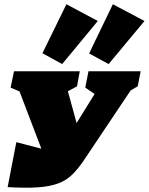

<svg xmlns="http://www.w3.org/2000/svg" viewBox="-20 -880 701 905"><path d="M16 2 57 -210 175 -179 72 -449 30 -467 46 -544H356L343 -473Q322 -461 300 -450L341 -300L426 -437L382 -467L397 -544H643L629 -473Q612 -463 596 -454L377 -127Q349 -85 321 -57.5Q293 -30 254.5 -15.5Q216 -1 159 3Q102 7 16 2ZM293 -860 441 -781 273 -578 180 -629ZM512 -860 661 -781 492 -578 400 -628Z"/></svg>

Font: Piazzolla SC Black
Style: Italic
Weight: 900
Italic angle: -11.3°
Designer: Juan Pablo del Peral
Foundry: Huerta Tipografica
Version: Version 1.330